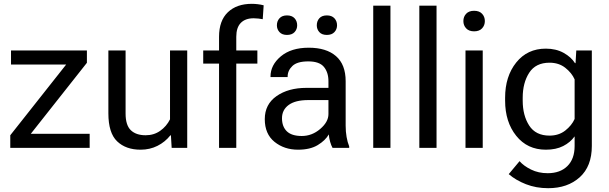

<svg xmlns="http://www.w3.org/2000/svg" viewBox="-20 -780 3215 1013"><path d="M34.2 0V-66.4L329.1 -439.5H38.1V-513.7H438.5V-448.7L142.6 -74.2H453.1V0Z M551.8 -182.1V-513.7H642.6V-181.2Q642.6 -119.6 670.2 -93Q697.8 -66.4 748.5 -66.4Q792 -66.4 825.2 -89.8Q858.4 -113.3 877 -150.4V-513.7H967.8V0H885.7L881.8 -65.9H878.9Q851.1 -30.8 810.8 -10.5Q770.5 9.8 721.7 9.8Q644 9.8 597.9 -34.4Q551.8 -78.6 551.8 -182.1Z M1135.7 0V-585.9Q1135.7 -670.9 1182.1 -715.3Q1228.5 -759.8 1308.6 -759.8Q1324.2 -759.8 1340.3 -757.8Q1356.4 -755.9 1371.1 -752L1366.2 -678.7Q1355.5 -680.7 1343.3 -682.1Q1331.1 -683.6 1318.4 -683.6Q1274.4 -683.6 1250.5 -659.2Q1226.6 -634.8 1226.6 -585.9V-484.4V-473.6V0ZM1052.2 -444.3V-513.7H1169.9H1192.4H1337.9V-444.3Z M1377 -151.4Q1377 -229.5 1439 -272.9Q1501 -316.4 1596.7 -316.4H1712.9V-351.6Q1712.9 -397.9 1689 -427Q1665 -456.1 1606.4 -456.1Q1547.9 -456.1 1522.7 -431.9Q1497.6 -407.7 1497.6 -376V-373.5H1407.2V-376Q1407.2 -437 1461.7 -482.7Q1516.1 -528.3 1608.9 -528.3Q1701.7 -528.3 1752.7 -483.9Q1803.7 -439.5 1803.7 -351.6V-117.2Q1803.7 -85.4 1808.6 -57.4Q1813.5 -29.3 1822.3 -7.8V0H1734.4Q1727.5 -12.2 1721.9 -31.7Q1716.3 -51.3 1714.8 -70.8Q1696.8 -39.1 1656.5 -14.6Q1616.2 9.8 1552.7 9.8Q1479.5 9.8 1428.2 -31.7Q1377 -73.2 1377 -151.4ZM1467.8 -156.2Q1467.8 -112.3 1493.2 -87.4Q1518.6 -62.5 1572.3 -62.5Q1626 -62.5 1669.4 -99.6Q1712.9 -136.7 1712.9 -178.2V-252H1606.4Q1538.1 -252 1502.9 -226.1Q1467.8 -200.2 1467.8 -156.2ZM1440.9 -646.5Q1440.9 -668.5 1454.6 -683.6Q1468.3 -698.7 1494.1 -698.7Q1520.5 -698.7 1534.2 -683.6Q1547.9 -668.5 1547.9 -646.5Q1547.9 -625.5 1534.2 -610.6Q1520.5 -595.7 1494.1 -595.7Q1468.3 -595.7 1454.6 -610.6Q1440.9 -625.5 1440.9 -646.5ZM1651.4 -646.5Q1651.4 -668.5 1664.8 -683.6Q1678.2 -698.7 1704.6 -698.7Q1730.5 -698.7 1744.4 -683.6Q1758.3 -668.5 1758.3 -646.5Q1758.3 -625.5 1744.4 -610.6Q1730.5 -595.7 1704.6 -595.7Q1678.2 -595.7 1664.8 -610.6Q1651.4 -625.5 1651.4 -646.5Z M1949.2 0V-750H2040V0Z M2192.4 0V-750H2283.2V0Z M2436 0V-513.7H2526.9V0ZM2424.8 -668.9Q2424.8 -691.9 2439.5 -707.5Q2454.1 -723.1 2481.4 -723.1Q2508.8 -723.1 2523.4 -707.5Q2538.1 -691.9 2538.1 -668.9Q2538.1 -646 2523.4 -630.4Q2508.8 -614.7 2481.4 -614.7Q2454.1 -614.7 2439.5 -630.4Q2424.8 -646 2424.8 -668.9Z M2664.1 138.7 2721.2 70.3Q2742.7 95.2 2781.7 114.5Q2820.8 133.8 2869.6 133.8Q2935.5 133.8 2973.6 96.2Q3011.7 58.6 3011.7 -9.8V-60.5Q2989.3 -28.8 2951.4 -9.5Q2913.6 9.8 2859.9 9.8Q2762.2 9.8 2703.6 -63.5Q2645 -136.7 2645 -249V-264.6Q2645 -377 2703.6 -450.2Q2762.2 -523.4 2859.9 -523.4Q2913.6 -523.4 2953.9 -501Q2994.1 -478.5 3013.7 -446.8H3016.6L3020.5 -513.7H3102.5V-9.8Q3102.5 97.7 3038.6 155.3Q2974.6 212.9 2872.1 212.9Q2808.6 212.9 2754.9 191.9Q2701.2 170.9 2664.1 138.7ZM2737.8 -249Q2737.8 -170.9 2772 -117.7Q2806.2 -64.5 2879.4 -64.5Q2928.2 -64.5 2962.4 -91.3Q2996.6 -118.2 3011.7 -152.3V-361.3Q2996.6 -395.5 2962.4 -422.4Q2928.2 -449.2 2879.4 -449.2Q2806.2 -449.2 2772 -396Q2737.8 -342.8 2737.8 -264.6Z"/></svg>

Font: RobotoFlex
Style: Regular
Weight: 400
Designer: Berlow after Robertson
Foundry: Google
Version: Version 2.136